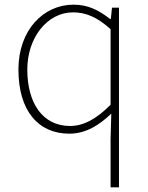

<svg xmlns="http://www.w3.org/2000/svg" viewBox="-20 -560 635 823"><path d="M454 243H490V-527H460L455 -478H453C403 -516 359 -540 295 -540C167 -540 59 -432 59 -262C59 -84 145 13 277 13C350 13 408 -26 457 -73L454 35ZM280 -20C163 -20 97 -118 97 -262C97 -398 182 -507 293 -507C348 -507 396 -487 454 -435V-111C396 -53 341 -20 280 -20Z"/></svg>

Font: Genne Gothic ExtraLight
Style: Regular
Weight: 250
Designer: Ryoko NISHIZUKA (kana & ideographs); Paul D. Hunt (Latin, Greek & Cyrillic); Wenlong ZHANG (bopomofo); Sandoll Communica
Foundry: Adobe Systems Incorporated
Version: Version 1.004;PS 1.004;hotconv 16.6.51;makeotf.lib2.5.65220